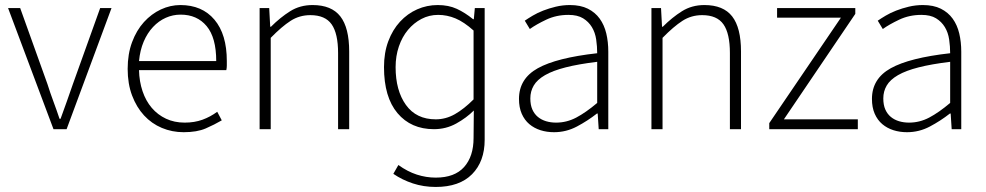

<svg xmlns="http://www.w3.org/2000/svg" viewBox="-20 -512 3909 761"><path d="M192 0 12 -480H60L168 -179Q179 -144 192 -109Q205 -74 216 -41H220Q232 -74 244.5 -109Q257 -144 269 -179L377 -480H422L244 0Z M708 12Q662 12 621.5 -5Q581 -22 551 -54.5Q521 -87 503.5 -133.5Q486 -180 486 -239Q486 -298 503.5 -345Q521 -392 550.5 -424.5Q580 -457 617.5 -474.5Q655 -492 695 -492Q781 -492 830 -434Q879 -376 879 -270Q879 -261 879 -252Q879 -243 877 -234H531Q532 -189 545 -150.5Q558 -112 581.5 -84.5Q605 -57 638 -41.5Q671 -26 712 -26Q751 -26 782.5 -37.5Q814 -49 841 -69L859 -35Q830 -18 795.5 -3Q761 12 708 12ZM531 -270H837Q837 -363 799 -408.5Q761 -454 696 -454Q665 -454 637 -441.5Q609 -429 586.5 -405Q564 -381 549.5 -347Q535 -313 531 -270Z M1009 0V-480H1047L1051 -406H1054Q1091 -443 1130 -467.5Q1169 -492 1219 -492Q1294 -492 1329 -447Q1364 -402 1364 -308V0H1320V-302Q1320 -379 1294.5 -415.5Q1269 -452 1210 -452Q1167 -452 1132 -429.5Q1097 -407 1053 -362V0Z M1707 229Q1659 229 1616.5 215Q1574 201 1539 177L1559 142Q1595 168 1632 180Q1669 192 1707 192Q1782 192 1819.5 150Q1857 108 1857 35L1858 -74Q1829 -45 1788.5 -22.5Q1748 0 1700 0Q1609 0 1555.5 -63.5Q1502 -127 1502 -246Q1502 -303 1519 -348.5Q1536 -394 1565.5 -426Q1595 -458 1633.5 -475Q1672 -492 1715 -492Q1758 -492 1790.5 -477Q1823 -462 1855 -436H1858L1862 -480H1901V42Q1901 128 1851 178.5Q1801 229 1707 229ZM1707 -39Q1747 -39 1783 -59.5Q1819 -80 1857 -118V-391Q1819 -425 1785.5 -439Q1752 -453 1716.5 -453Q1681 -453 1650.5 -437Q1620 -421 1597 -393.5Q1574 -366 1561 -328Q1548 -290 1548 -246Q1548 -153 1589 -96Q1630 -39 1707 -39Z M2176 12Q2147 12 2122 4Q2097 -4 2078 -20Q2059 -36 2048 -61Q2037 -86 2037 -120Q2037 -200 2111.5 -241.5Q2186 -283 2347 -301Q2347 -328 2343 -355.5Q2339 -383 2326 -404.5Q2313 -426 2291 -439.5Q2269 -453 2233 -453Q2185 -453 2145 -434Q2105 -415 2080 -397L2060 -430Q2073 -439 2091.5 -450Q2110 -461 2133 -470Q2156 -479 2183 -485.5Q2210 -492 2239 -492Q2281 -492 2310 -477.5Q2339 -463 2357 -438Q2375 -413 2383 -379.5Q2391 -346 2391 -307V0H2353L2349 -62H2346Q2309 -33 2266.5 -10.5Q2224 12 2176 12ZM2184 -26Q2226 -26 2264 -46Q2302 -66 2347 -104V-267Q2273 -258 2222 -245Q2171 -232 2140 -214Q2109 -196 2095.5 -173Q2082 -150 2082 -122Q2082 -96 2090 -78Q2098 -60 2112 -48.5Q2126 -37 2144.5 -31.5Q2163 -26 2184 -26Z M2562 0V-480H2600L2604 -406H2607Q2644 -443 2683 -467.5Q2722 -492 2772 -492Q2847 -492 2882 -447Q2917 -402 2917 -308V0H2873V-302Q2873 -379 2847.5 -415.5Q2822 -452 2763 -452Q2720 -452 2685 -429.5Q2650 -407 2606 -362V0Z M3029 0V-24L3313 -442H3060V-480H3370V-457L3087 -39H3380V0Z M3575 12Q3546 12 3521 4Q3496 -4 3477 -20Q3458 -36 3447 -61Q3436 -86 3436 -120Q3436 -200 3510.5 -241.5Q3585 -283 3746 -301Q3746 -328 3742 -355.5Q3738 -383 3725 -404.5Q3712 -426 3690 -439.5Q3668 -453 3632 -453Q3584 -453 3544 -434Q3504 -415 3479 -397L3459 -430Q3472 -439 3490.5 -450Q3509 -461 3532 -470Q3555 -479 3582 -485.5Q3609 -492 3638 -492Q3680 -492 3709 -477.5Q3738 -463 3756 -438Q3774 -413 3782 -379.5Q3790 -346 3790 -307V0H3752L3748 -62H3745Q3708 -33 3665.5 -10.5Q3623 12 3575 12ZM3583 -26Q3625 -26 3663 -46Q3701 -66 3746 -104V-267Q3672 -258 3621 -245Q3570 -232 3539 -214Q3508 -196 3494.5 -173Q3481 -150 3481 -122Q3481 -96 3489 -78Q3497 -60 3511 -48.5Q3525 -37 3543.5 -31.5Q3562 -26 3583 -26Z"/></svg>

Font: Giro Light
Style: Regular
Weight: 300
Designer: Paul D. Hunt
Foundry: Adobe Systems Incorporated
Version: Version 1.000;PS 1.0;hotconv 1.0.88;makeotf.lib2.5.647800